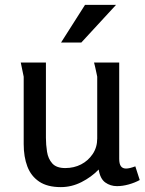

<svg xmlns="http://www.w3.org/2000/svg" viewBox="-20 -753 593 786"><path d="M168 -497V-189Q168 -161 172.5 -132Q177 -103 194 -84Q211 -65 247 -65Q283 -65 312 -80Q341 -95 359.5 -122.5Q378 -150 378 -186V-439Q378 -440 375 -453.5Q372 -467 369 -481Q366 -495 365 -497H468V-103Q468 -82 475 -72.5Q482 -63 496 -63Q510 -63 534 -72L552 -16Q532 -5 507 2Q482 9 459 9Q432 9 411 -6Q390 -21 384 -59Q354 -28 313.5 -7.5Q273 13 229 13Q174 13 140.5 -9.5Q107 -32 92 -71.5Q77 -111 77 -163V-439L65 -497ZM328 -733H455L313 -579H230Z"/></svg>

Font: Rosario Medium
Style: Regular
Weight: 500
Version: Version 1.201